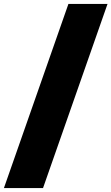

<svg xmlns="http://www.w3.org/2000/svg" viewBox="-60 -862 570 982"><path d="M290 -842H490L160 100H-40Z"/></svg>

Font: Montserrat Alternates Black
Style: Regular
Weight: 900
Designer: Julieta Ulanovsky
Foundry: Julieta Ulanovsky
Version: Version 7.200